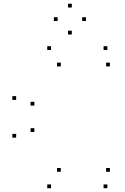

<svg xmlns="http://www.w3.org/2000/svg" viewBox="-20 -984 660 1014"><path d="M547 10V-10H527V10ZM560.3 -76.8V-96.8H540.3V-76.8ZM301.2 -76.8V-96.8H281.2V-76.8ZM161.5 -287V-307H141.5V-287ZM161.5 -426.3V-446.3H141.5V-426.3ZM301.2 -633.2V-653.2H281.2V-633.2ZM560.3 -633.2V-653.2H540.3V-633.2ZM547 -720V-740H527V-720ZM249.5 -720V-740H229.5V-720ZM65.3 -456.3V-476.3H45.3V-456.3ZM65.3 -257V-277H45.3V-257ZM249.5 10V-10H229.5V10ZM434 -873.2V-893.2H414V-873.2ZM359.3 -944.3V-964.3H339.3V-944.3ZM284.5 -873.2V-893.2H264.5V-873.2ZM359.3 -801.8V-821.8H339.3V-801.8Z"/></svg>

Font: Monaspace Krypton Dots Var
Style: Regular
Weight: 400
Designer: Riley Cran and the Lettermatic Team
Version: Version 1.100 (Monaspace Krypton Dots)